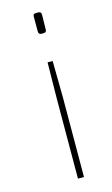

<svg xmlns="http://www.w3.org/2000/svg" viewBox="-109 -523 448 770"><g transform="rotate(-15 115.0 -137.5)"><path d="M134 -480Q146 -480 146 -467L145 -408Q146 -394 133 -394H124Q112 -394 112 -407V-469Q112 -480 123 -480ZM140 205H115L116 -126L118 -277H139L141 -126Z"/></g></svg>

Font: Taylor Sans Thin
Style: Regular
Weight: 100
Italic angle: -8°
Designer: Natanael Gama
Version: Version 1.001 September 8, 2015